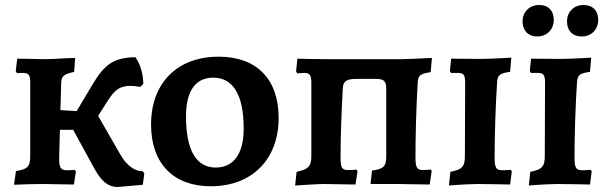

<svg xmlns="http://www.w3.org/2000/svg" viewBox="-20 -737 2422 769"><path d="M552 -51C518 -51 487 -75 462 -118L373 -273L412 -334C438 -375 459 -393 501 -393C513 -393 526 -392 542 -389L554 -401C553 -440 544 -477 522 -508C437 -506 400 -481 352 -401L287 -292L222 -296L225 -404C226 -432 235 -440 277 -449L281 -505C237 -504 189 -500 163 -500C143 -500 76 -502 49 -502L43 -452L48 -444C50 -444 64 -445 72 -445C95 -445 102 -436 101 -404V-113C101 -70 91 -59 44 -52L36 3C72 1 123 0 154 0C182 0 246 2 276 2L284 -51L278 -57C277 -56 262 -55 248 -55C223 -55 216 -66 217 -108L220 -217H273L359 -60C387 -10 414 12 451 12L552 3L558 -42Z M824 9C989 9 1096 -98 1096 -265C1096 -420 1008 -510 856 -510C690 -510 585 -405 585 -238C585 -83 674 9 824 9ZM844 -66C767 -66 725 -133 725 -271C725 -374 764 -426 834 -426C912 -426 956 -360 956 -222C956 -120 915 -66 844 -66Z M1162 6C1208 3 1255 0 1281 0C1306 0 1364 2 1404 2L1412 -52L1407 -58C1400 -56 1386 -56 1374 -56C1349 -56 1344 -66 1344 -109C1344 -180 1347 -275 1353 -384C1355 -414 1370 -421 1411 -421H1484C1515 -421 1527 -415 1527 -382V-112C1527 -70 1516 -60 1470 -54L1464 0H1581C1605 0 1663 2 1701 2L1709 -52L1705 -58C1698 -57 1685 -56 1674 -56C1650 -56 1644 -66 1644 -109C1644 -186 1647 -307 1653 -406C1654 -436 1665 -442 1705 -448L1710 -505C1649 -502 1607 -500 1589 -500H1289C1253 -500 1209 -501 1171 -502L1166 -452L1170 -443C1180 -444 1191 -445 1198 -445C1221 -445 1227 -436 1227 -404V-114C1227 -71 1216 -59 1168 -49Z M1778 6C1778 6 1850 0 1897 0C1934 0 2023 2 2023 2L2030 -51L2025 -57C2025 -57 2010 -55 1992 -55C1967 -55 1961 -65 1961 -108C1961 -195 1965 -319 1971 -407C1973 -436 1981 -444 2023 -449L2028 -506C2028 -506 1942 -501 1906 -501C1866 -501 1814 -502 1787 -502L1782 -453L1786 -445H1813C1837 -445 1843 -437 1843 -405L1842 -114C1842 -70 1832 -58 1784 -49Z M2132 -591C2171 -591 2198 -619 2198 -658C2198 -693 2177 -717 2140 -717C2100 -717 2073 -689 2073 -651C2073 -616 2094 -591 2132 -591ZM2310 -591C2349 -591 2376 -619 2376 -658C2376 -693 2355 -717 2317 -717C2278 -717 2251 -689 2251 -651C2251 -616 2271 -591 2310 -591ZM2098 6C2098 6 2170 0 2217 0C2254 0 2343 2 2343 2L2350 -51L2345 -57C2345 -57 2330 -55 2312 -55C2287 -55 2281 -65 2281 -108C2281 -195 2285 -319 2291 -407C2293 -436 2301 -444 2343 -449L2348 -506C2348 -506 2262 -501 2226 -501C2186 -501 2134 -502 2107 -502L2102 -453L2106 -445H2133C2157 -445 2163 -437 2163 -405L2162 -114C2162 -70 2152 -58 2104 -49Z"/></svg>

Font: Alegreya SC
Style: Bold
Weight: 700
Designer: Juan Pablo del Peral
Foundry: Huerta Tipografica
Version: Version 2.007;PS 002.007;hotconv 1.0.88;makeotf.lib2.5.64775